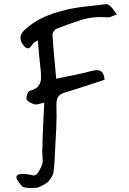

<svg xmlns="http://www.w3.org/2000/svg" viewBox="-20 -810 626 929"><path d="M184 -78Q184 -83 185 -90Q186 -144 188.5 -199Q191 -254 194 -313Q178 -310 167 -306.5Q156 -303 147 -305Q137 -308 125 -314.5Q113 -321 109 -329Q106 -337 111.5 -352.5Q117 -368 123 -370Q154 -378 166 -394Q178 -410 178.5 -432Q179 -454 176 -478Q172 -512 169 -546Q166 -580 163 -615Q160 -613 155.5 -610.5Q151 -608 146 -605Q139 -599 132.5 -589Q126 -579 117.5 -576.5Q109 -574 96 -588Q80 -606 79 -626Q78 -646 100 -666Q141 -704 190 -726Q239 -748 290 -760Q337 -772 386 -777.5Q435 -783 485 -789Q500 -792 511 -783Q521 -774 529 -762.5Q537 -751 546 -740Q533 -736 521 -730.5Q509 -725 498 -726Q432 -732 371.5 -713Q311 -694 252 -670Q246 -668 240 -659Q234 -650 234 -643Q237 -590 242 -537.5Q247 -485 252 -429Q298 -439 341 -447.5Q384 -456 425 -467Q454 -475 469 -465Q484 -455 486 -424Q439 -409 391.5 -393Q344 -377 296 -363Q271 -356 261.5 -342Q252 -328 253 -299Q255 -243 252 -186Q249 -129 246 -73Q245 -36 242 -3.5Q239 29 234 39Q227 52 216 66Q205 80 162 98Q107 103 89 93Q69 73 61.5 56.5Q54 40 72 33.5Q90 27 143 39Q153 40 163 26.5Q173 13 180 -4.5Q187 -22 187 -32Z"/></svg>

Font: Mynerve
Style: Regular
Weight: 400
Designer: Carolina Short
Foundry: Carolina Short
Version: Version 1.000; ttfautohint (v1.8.4.7-5d5b)